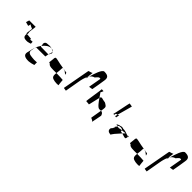

<svg xmlns="http://www.w3.org/2000/svg" viewBox="168 -1542 2405 2405"><g transform="rotate(45 1370.5 -340.0)"><path d="M97 -374 149 -360C147 -348 161 -411 161 -396C163 -382 209 -372 210 -366C210 -365 209 -359 208 -352C205 -335 197 -280 198 -279L208 -278V-280C208 -280 207 -282 208 -286C209 -283 211 -281 212 -278L219 -277L212 -320C217 -361 226 -418 224 -418H110C102 -389 101 -394 97 -374ZM208 -278C200 -222 222 -210 283 -213C301 -216 316 -221 331 -226C329 -228 331 -259 328 -259C321 -258 305 -257 290 -256C289 -262 288 -268 287 -271L219 -277L220 -268C218 -271 214 -274 212 -278Z M375 -117C365 -70 395 -48 467 -50C493 -52 520 -58 550 -68C548 -70 551 -109 550 -114C514 -111 484 -112 459 -116C415 -120 386 -132 393 -172L403 -225C401 -218 398 -212 397 -206C395 -208 376 -114 375 -117ZM580 -286C586 -286 597 -324 603 -324C604 -332 601 -340 593 -347C596 -336 592 -319 582 -294ZM408 -240 572 -241 580 -286C576 -287 453 -288 447 -288C445 -288 444 -293 443 -299C429 -280 417 -260 408 -240ZM557 -367C572 -362 584 -355 593 -347C589 -360 578 -366 557 -367ZM438 -330C442 -329 442 -311 443 -299C472 -336 509 -366 545 -367H557C535 -374 510 -376 492 -372C460 -372 440 -366 438 -330ZM403 -225 408 -240H405Z M665 -295C668 -302 656 -220 659 -228C660 -220 665 -217 675 -218C689 -187 749 -192 799 -192H817C820 -221 826 -265 824 -264C823 -280 825 -291 831 -295C821 -297 813 -298 804 -300C758 -306 722 -319 683 -323C672 -324 666 -313 665 -295ZM839 -294C845 -292 855 -289 870 -285C884 -274 898 -264 910 -254C907 -260 906 -284 898 -284C879 -287 858 -291 839 -294ZM910 -254C911 -253 911 -253 912 -253C911 -253 911 -254 910 -254ZM831 -295C833 -295 837 -294 839 -294C836 -295 834 -295 833 -296C832 -296 831 -295 831 -295ZM817 -192C813 -159 813 -137 827 -123C844 -105 900 -97 943 -102C941 -105 934 -187 934 -187C903 -190 863 -192 817 -192ZM943 -102Z M1015 -128C1013 -124 1057 -122 1057 -120L1091 -314C1098 -356 1109 -398 1126 -431C1131 -466 1139 -519 1136 -514C1131 -505 1084 -498 1082 -493C1080 -488 1017 -132 1015 -128ZM1126 -431C1124 -412 1123 -402 1123 -402C1126 -410 1131 -428 1138 -451C1134 -445 1129 -438 1126 -431ZM1138 -451C1153 -472 1171 -486 1195 -492C1210 -511 1223 -524 1233 -531C1252 -535 1259 -534 1257 -524L1228 -360C1228 -362 1274 -365 1277 -368C1278 -371 1310 -552 1308 -554C1317 -610 1291 -630 1231 -630C1192 -632 1158 -520 1138 -451Z M1362 -451C1366 -451 1326 -208 1329 -208C1331 -207 1379 -205 1382 -202C1384 -199 1408 -316 1418 -353C1397 -383 1382 -408 1377 -409C1383 -417 1393 -447 1395 -448C1398 -450 1362 -451 1362 -451ZM1418 -353C1449 -308 1489 -252 1517 -252C1527 -252 1538 -253 1546 -253C1554 -303 1562 -329 1535 -344C1527 -351 1518 -356 1506 -362C1479 -366 1460 -370 1448 -374C1436 -378 1427 -374 1422 -364C1421 -365 1420 -360 1418 -353ZM1546 -253C1537 -199 1522 -110 1521 -106C1520 -102 1564 -92 1563 -75C1563 -58 1591 -210 1591 -210C1591 -210 1583 -254 1546 -253Z M1683 -335C1683 -335 1693 -335 1702 -334C1700 -335 1699 -335 1699 -336L1703 -357L1728 -366C1745 -430 1782 -561 1782 -563C1783 -566 1738 -570 1735 -572C1733 -576 1687 -335 1683 -335ZM1702 -334C1710 -332 1733 -330 1738 -328C1738 -334 1744 -363 1747 -373L1728 -366C1723 -348 1719 -334 1719 -332C1718 -333 1710 -334 1702 -334ZM1747 -373 1749 -374C1749 -379 1749 -377 1747 -373ZM1738 -328C1738 -327 1739 -327 1739 -327C1739 -327 1739 -328 1738 -328Z M1787 -184C1777 -143 1804 -126 1847 -126C1831 -126 1895 -198 1935 -241C1926 -244 1918 -245 1904 -247C1905 -255 1905 -261 1903 -266C1885 -264 1869 -261 1856 -257C1849 -259 1842 -260 1834 -262C1831 -266 1817 -234 1807 -234C1811 -233 1815 -233 1818 -233C1812 -226 1808 -217 1806 -207ZM1811 -277C1800 -266 1806 -263 1831 -268C1826 -274 1851 -278 1849 -280C1880 -284 1897 -279 1903 -266C1912 -267 1921 -268 1931 -268C1937 -270 1949 -271 1964 -271C1961 -268 1950 -257 1935 -241C1959 -234 1977 -229 1988 -225C1999 -228 2008 -221 2010 -233C2011 -231 2015 -253 2012 -250C2013 -253 2013 -257 2012 -259C2003 -264 1994 -268 1986 -272H1985C1966 -280 1924 -294 1905 -290C1886 -298 1867 -298 1847 -289C1831 -292 1816 -274 1811 -277ZM1990 -271C2001 -270 2009 -267 2012 -259C2015 -258 2017 -256 2020 -254C2020 -257 2020 -279 2014 -271ZM2020 -254Z M2096 -295C2099 -302 2087 -220 2090 -228C2091 -220 2096 -217 2106 -218C2120 -187 2180 -192 2230 -192H2248C2251 -221 2257 -265 2255 -264C2254 -280 2256 -291 2262 -295C2252 -297 2244 -298 2235 -300C2189 -306 2153 -319 2114 -323C2103 -324 2097 -313 2096 -295ZM2270 -294C2276 -292 2286 -289 2301 -285C2315 -274 2329 -264 2341 -254C2338 -260 2337 -284 2329 -284C2310 -287 2289 -291 2270 -294ZM2341 -254C2342 -253 2342 -253 2343 -253C2342 -253 2342 -254 2341 -254ZM2262 -295C2264 -295 2268 -294 2270 -294C2267 -295 2265 -295 2264 -296C2263 -296 2262 -295 2262 -295ZM2248 -192C2244 -159 2244 -137 2258 -123C2275 -105 2331 -97 2374 -102C2372 -105 2365 -187 2365 -187C2334 -190 2294 -192 2248 -192ZM2374 -102Z M2446 -128C2444 -124 2488 -122 2488 -120L2522 -314C2529 -356 2540 -398 2557 -431C2562 -466 2570 -519 2567 -514C2562 -505 2515 -498 2513 -493C2511 -488 2448 -132 2446 -128ZM2557 -431C2555 -412 2554 -402 2554 -402C2557 -410 2562 -428 2569 -451C2565 -445 2560 -438 2557 -431ZM2569 -451C2584 -472 2602 -486 2626 -492C2641 -511 2654 -524 2664 -531C2683 -535 2690 -534 2688 -524L2659 -360C2659 -362 2705 -365 2708 -368C2709 -371 2741 -552 2739 -554C2748 -610 2722 -630 2662 -630C2623 -632 2589 -520 2569 -451Z"/></g></svg>

Font: Arrow
Style: Ita
Weight: 400
Version: Version 0.23